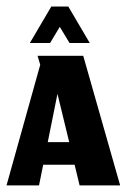

<svg xmlns="http://www.w3.org/2000/svg" viewBox="-26 -559 383 579"><path d="M125 -429.3 154.3 -478 183.7 -429.3H244.7L180 -539.3H128.7L64 -429.3ZM214 0H336.3L225 -390.7H87.3L95.3 -363.7L-6.3 0H91.7L104.3 -62.3H199ZM147.3 -276 182.7 -130.3H118Z"/></svg>

Font: Jomhuria
Style: Regular
Weight: 400
Designer: Arabic design by Kourosh Beigpour, Latin design by Eben Sorkin, engineering by Lasse Fister and Khaled Hosney
Version: Version 1.0000